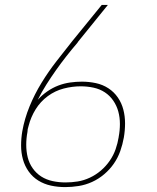

<svg xmlns="http://www.w3.org/2000/svg" viewBox="-20 -755 640 783"><path d="M246 8Q216 8 188 2Q160 -4 136.5 -18.5Q113 -33 97 -55.5Q81 -78 73.5 -105Q66 -132 66 -161.5Q66 -191 71 -220Q80 -271 100.5 -321Q121 -371 149.5 -417.5Q178 -464 212 -507.5Q246 -551 280 -594H281V-595L395 -735H420L297 -583V-582Q273 -554 251 -526Q229 -498 208.5 -469Q188 -440 169 -410Q150 -380 134 -348Q151 -367 172.5 -382Q194 -397 217.5 -406Q241 -415 265.5 -418.5Q290 -422 314 -422Q343 -422 371 -416Q399 -410 422 -395Q445 -380 460.5 -357.5Q476 -335 483 -308Q490 -281 490 -252Q490 -223 485 -194Q480 -166 470.5 -139Q461 -112 444.5 -88Q428 -64 405 -44.5Q382 -25 355.5 -13Q329 -1 301 3.5Q273 8 246 8ZM247 -11Q272 -11 297 -15Q322 -19 346.5 -30.5Q371 -42 391.5 -59.5Q412 -77 427.5 -99.5Q443 -122 451.5 -146.5Q460 -171 464 -196V-197Q469 -223 469 -249.5Q469 -276 462.5 -300Q456 -324 442 -344.5Q428 -365 407.5 -378.5Q387 -392 361.5 -397.5Q336 -403 309 -403Q275 -403 240 -394Q205 -385 175 -363Q145 -341 125.5 -309.5Q106 -278 97 -243L93 -228L92 -217Q87 -191 87 -164.5Q87 -138 93 -113.5Q99 -89 113.5 -68.5Q128 -48 148.5 -35Q169 -22 194.5 -16.5Q220 -11 247 -11Z"/></svg>

Font: Iosevka Thin Extended
Style: Italic
Weight: 100
Width: 7
Italic angle: -9°
Monospace: yes
Designer: Belleve Invis
Foundry: Belleve Invis
Version: Version 32.5.0; ttfautohint (v1.8.4)